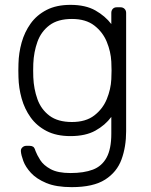

<svg xmlns="http://www.w3.org/2000/svg" viewBox="-20 -550 621 790"><path d="M275 220Q211 220 170.5 203Q130 186 107.5 161.5Q85 137 76 112.5Q67 88 66 73Q65 63 72 56.5Q79 50 88 50H102Q110 50 116 53.5Q122 57 126 71Q132 87 145.5 108.5Q159 130 188.5 146Q218 162 270 162Q325 162 362 148Q399 134 418.5 98.5Q438 63 438 0V-69Q413 -35 372.5 -12.5Q332 10 270 10Q212 10 171.5 -11Q131 -32 106 -67Q81 -102 69 -145Q57 -188 56 -232Q55 -260 56 -288Q57 -332 69 -375Q81 -418 106 -453Q131 -488 171.5 -509Q212 -530 270 -530Q332 -530 372.5 -507Q413 -484 438 -451V-497Q438 -507 444 -513.5Q450 -520 460 -520H476Q486 -520 492.5 -513.5Q499 -507 499 -497V-10Q499 54 480 106Q461 158 412.5 189Q364 220 275 220ZM276 -48Q333 -48 368 -75Q403 -102 419.5 -142.5Q436 -183 438 -224Q439 -239 439 -260Q439 -281 438 -296Q436 -337 419.5 -377.5Q403 -418 368 -445Q333 -472 276 -472Q218 -472 183.5 -446Q149 -420 134 -378Q119 -336 117 -288Q116 -260 117 -232Q119 -184 134 -142Q149 -100 183.5 -74Q218 -48 276 -48Z"/></svg>

Font: Rubik Light
Style: Regular
Weight: 300
Designer: Hubert and Fischer
Foundry: Hubert and Fischer
Version: Version 2.300;gftools[0.9.30]